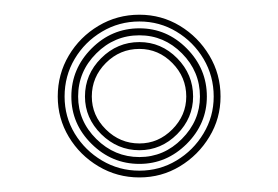

<svg xmlns="http://www.w3.org/2000/svg" viewBox="-20 -830 378 261"><path d="M169.5 -588.8Q139.2 -588.8 113.9 -603.9Q88.5 -619 73.5 -644Q58.5 -669 58.5 -698.8Q58.5 -729.2 73.5 -754.5Q88.5 -779.8 113.9 -794.9Q139.2 -810 169.5 -810Q199.5 -810 224.5 -794.9Q249.5 -779.8 264.6 -754.5Q279.8 -729.2 279.8 -698.8Q279.8 -669 264.6 -644Q249.5 -619 224.5 -603.9Q199.5 -588.8 169.5 -588.8ZM169.5 -598Q197 -598 219.9 -611.8Q242.8 -625.5 256.6 -648.5Q270.5 -671.5 270.5 -698.8Q270.5 -726.5 256.8 -749.8Q243 -773 220 -786.9Q197 -800.8 169.5 -800.8Q141.8 -800.8 118.5 -786.9Q95.2 -773 81.5 -749.9Q67.8 -726.8 67.8 -698.8Q67.8 -671.2 81.6 -648.4Q95.5 -625.5 118.6 -611.8Q141.8 -598 169.5 -598ZM169.5 -607.2Q132 -607.2 104.5 -634.4Q77 -661.5 77 -698.8Q77 -736.5 104.4 -764Q131.8 -791.5 169.5 -791.5Q206.8 -791.5 234 -764Q261.2 -736.5 261.2 -698.8Q261.2 -661.8 233.9 -634.5Q206.5 -607.2 169.5 -607.2ZM169.5 -616.5Q202.8 -616.5 227.2 -641.1Q251.8 -665.8 251.8 -698.8Q251.8 -732.8 227.4 -757.4Q203 -782 169.5 -782Q135.5 -782 110.9 -757.4Q86.2 -732.8 86.2 -698.8Q86.2 -665.5 111 -641Q135.8 -616.5 169.5 -616.5ZM169.5 -625.8Q139.8 -625.8 117.6 -647.6Q95.5 -669.5 95.5 -698.8Q95.5 -729 117.5 -750.9Q139.5 -772.8 169.5 -772.8Q199.2 -772.8 220.9 -750.8Q242.5 -728.8 242.5 -698.8Q242.5 -669.5 220.8 -647.6Q199 -625.8 169.5 -625.8ZM169.5 -635Q195.2 -635 214.2 -654.1Q233.2 -673.2 233.2 -698.8Q233.2 -725 214.4 -744.2Q195.5 -763.5 169.5 -763.5Q143 -763.5 123.9 -744.4Q104.8 -725.2 104.8 -698.8Q104.8 -673 124 -654Q143.2 -635 169.5 -635Z"/></svg>

Font: Big Shoulders Inline Text ExtraLight
Style: Regular
Weight: 250
Version: Version 2.002